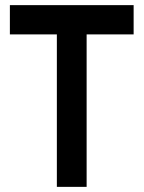

<svg xmlns="http://www.w3.org/2000/svg" viewBox="-20 -730 561 750"><path d="M202.1 -595.7Q156.2 -595.7 18.6 -595.7Q18.6 -624 18.6 -710Q139.6 -710 502 -710Q502 -681.6 502 -595.7Q456.1 -595.7 318.4 -595.7Q318.4 -447.3 318.4 0Q289.1 0 202.1 0Q202.1 -149.4 202.1 -595.7Z"/></svg>

Font: SSportsD
Style: Medium
Weight: 400
Designer: Swiss Typefaces
Version: Version 1.000